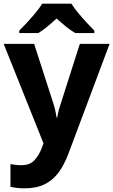

<svg xmlns="http://www.w3.org/2000/svg" viewBox="-20 -786 617 1046"><path d="M0 -547H166L267 -234Q274 -214 279.5 -191Q285 -168 288 -146H292Q295 -168 301.5 -191Q308 -214 315 -234L415 -547H577L354 48Q331 110 300 152.5Q269 195 224 217.5Q179 240 114 240Q88 240 69.5 237.5Q51 235 37 232V108Q48 110 63.5 112Q79 114 96 114Q143 114 167.5 87Q192 60 207 22L217 -5ZM369 -766Q383 -743 406 -715.5Q429 -688 452.5 -662.5Q476 -637 494 -619V-606H390Q364 -621 339.5 -641Q315 -661 288 -685Q262 -661 239 -642Q216 -623 189 -606H85V-619Q104 -638 127.5 -663.5Q151 -689 173.5 -716Q196 -743 210 -766Z"/></svg>

Font: Noto Sans Oriya
Style: Bold
Weight: 700
Designer: Amélie Bonet and Sol Matas
Foundry: Google LLC
Version: Version 2.006; ttfautohint (v1.8.4.7-5d5b)